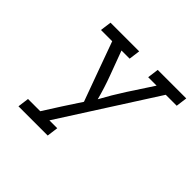

<svg xmlns="http://www.w3.org/2000/svg" viewBox="-152 -545 966 966"><g transform="rotate(45 330.5 -62.5)"><path d="M100 190 92 250H300L308 190H252Q333 63 413.5 -62.5Q494 -188 575 -315H653L661 -375H458L450 -315H510Q467 -250 425 -185Q383 -120 349 -57Q332 -122 308 -186Q284 -250 260 -315H318L326 -375H122L114 -315H194Q223 -235 251.5 -156.5Q280 -78 309 1Q278 48 247.5 95Q217 142 187 190Z"/></g></svg>

Font: Josefin Slab Thin SemiBold
Style: Italic
Weight: 600
Italic angle: -12°
Version: Version 2.000